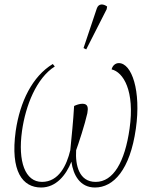

<svg xmlns="http://www.w3.org/2000/svg" viewBox="-20 -825 685 855"><path d="M364 -605 455 -784 457 -796C441 -808 419 -811 411 -787L352 -611ZM50 -242C25 -61 81 10 163 10C230 10 274 -45 298 -105C306 -46 336 10 403 10C485 10 559 -68 585 -252C609 -420 567 -544 509 -544C494 -544 481 -533 477 -516C529 -504 581 -421 557 -252C536 -104 485 -15 406 -15C332 -15 315 -89 319 -156C329 -183 358 -271 369 -321C373 -344 373 -363 347 -363C335 -363 320 -358 310 -353C306 -283 299 -218 293 -156C277 -89 242 -15 167 -15C92 -15 59 -105 78 -242C94 -355 142 -477 224 -529L215 -540C124 -485 69 -372 50 -242Z"/></svg>

Font: Noto Serif Condensed Thin
Style: Italic
Weight: 100
Width: 3
Italic angle: -12°
Designer: Monotype Design Team
Foundry: Monotype Imaging Inc.
Version: Version 2.013